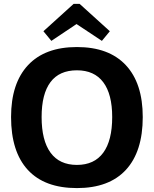

<svg xmlns="http://www.w3.org/2000/svg" viewBox="-20 -962 793 991"><path d="M245.1 -751 204.1 -800.8 359.9 -941.9H391.1L546.9 -800.8L505.9 -751L375 -837.9ZM716.8 -357.9Q716.8 -179.7 629.9 -85.4Q543 8.8 377 8.8Q210 8.8 123.5 -85.2Q37.1 -179.2 37.1 -357.9Q37.1 -531.7 124.5 -625.5Q211.9 -719.2 377 -719.2Q542 -719.2 629.4 -625.7Q716.8 -532.2 716.8 -357.9ZM194.8 -357.9Q194.8 -236.8 241 -173.8Q287.1 -110.8 377 -110.8Q466.8 -110.8 512.9 -173.8Q559.1 -236.8 559.1 -357.9Q559.1 -476.1 512.9 -537.6Q466.8 -599.1 377 -599.1Q286.1 -599.1 240.5 -538.1Q194.8 -477.1 194.8 -357.9Z"/></svg>

Font: Sarala
Style: Bold
Weight: 700
Designer: Andres Torresi
Foundry: Huerta Tipografica
Version: Version 1.004;PS 001.003;hotconv 1.0.70;makeotf.lib2.5.58329